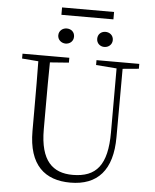

<svg xmlns="http://www.w3.org/2000/svg" viewBox="-65 -1071 918 1140"><g transform="rotate(5 394.0 -501.0)"><path d="M297 -805C323 -805 344 -823 344 -850C344 -878 323 -895 297 -895C273 -895 250 -878 250 -850C250 -823 273 -805 297 -805ZM528 -805C553 -805 575 -823 575 -850C575 -878 553 -895 528 -895C503 -895 482 -878 482 -850C482 -823 503 -805 528 -805ZM258 -973H568V-1017H258ZM397 15C559 15 647 -81 647 -278L648 -723H612V-303C612 -109 548 -32 407 -32C288 -32 213 -99 213 -286V-387C213 -502 213 -613 215 -723H145C147 -612 147 -500 147 -387V-271C147 -67 246 15 397 15ZM48 -694 175 -684H194L327 -694V-723H48ZM489 -694 618 -684H636L744 -694V-723H489Z"/></g></svg>

Font: Source Han Serif CN VF
Style: Regular
Weight: 250
Designer: Ryoko NISHIZUKA 西塚涼子 (kana & ideographs); Frank Grießhammer (Latin, Greek & Cyrillic); Wenlong ZHANG 张文龙 (bopomofo); San
Foundry: Adobe
Version: Version 2.002;hotconv 1.1.0;makeotfexe 2.6.0